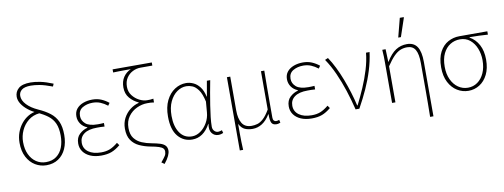

<svg xmlns="http://www.w3.org/2000/svg" viewBox="-70 -1125 4462 1699"><g transform="rotate(-10 2161.0 -276.0)"><path d="M264 12Q210 12 164 -15.5Q118 -43 90 -96Q62 -149 62 -224Q62 -274 77.5 -317Q93 -360 120.5 -394Q148 -428 184 -449Q220 -470 260 -474L280 -452Q222 -446 180.5 -412.5Q139 -379 116.5 -329.5Q94 -280 94 -226Q94 -162 116 -115Q138 -68 176.5 -42Q215 -16 264 -16Q321 -16 358.5 -44Q396 -72 414 -119Q432 -166 432 -224Q432 -291 413 -334Q394 -377 356 -406Q318 -435 262 -460Q217 -480 182.5 -507.5Q148 -535 128 -566.5Q108 -598 108 -630Q108 -675 141.5 -704.5Q175 -734 250 -734Q289 -734 337.5 -724Q386 -714 450 -688L440 -664Q370 -690 325.5 -698Q281 -706 248 -706Q191 -706 165.5 -685.5Q140 -665 140 -632Q140 -592 176 -553.5Q212 -515 276 -486Q337 -459 379 -426.5Q421 -394 442.5 -346.5Q464 -299 464 -226Q464 -155 440 -101.5Q416 -48 371 -18Q326 12 264 12Z M756 12Q699 12 658 -6Q617 -24 594.5 -55.5Q572 -87 572 -128Q572 -182 604.5 -212Q637 -242 676 -252V-256Q639 -271 618.5 -301Q598 -331 598 -368Q598 -408 620 -435Q642 -462 679.5 -476Q717 -490 762 -490Q806 -490 841.5 -475Q877 -460 908 -435L892 -412Q861 -436 829.5 -449Q798 -462 760 -462Q708 -462 669 -439Q630 -416 630 -366Q630 -324 663.5 -295Q697 -266 774 -266Q788 -266 798.5 -266.5Q809 -267 828 -268V-236Q807 -238 792 -238Q777 -238 760 -238Q684 -238 644 -209Q604 -180 604 -129Q604 -77 646 -46.5Q688 -16 760 -16Q805 -16 838.5 -29.5Q872 -43 911 -75L928 -51Q887 -17 848.5 -2.5Q810 12 756 12Z M1294 182 1268 164Q1298 128 1308 111.5Q1318 95 1318 74Q1318 58 1308 46.5Q1298 35 1271 26Q1244 17 1194 8Q1143 -2 1099 -22.5Q1055 -43 1028.5 -82Q1002 -121 1002 -186Q1002 -238 1024 -280Q1046 -322 1082.5 -350.5Q1119 -379 1162 -390V-394Q1117 -414 1084.5 -452Q1052 -490 1052 -548Q1052 -602 1077 -639.5Q1102 -677 1145 -696Q1113 -696 1089 -696Q1065 -696 1042 -695.5Q1019 -695 986 -694V-722H1338V-694H1231Q1195 -694 1161 -677Q1127 -660 1105.5 -627.5Q1084 -595 1084 -548Q1084 -503 1109 -470Q1134 -437 1170 -418.5Q1206 -400 1238 -400Q1256 -400 1267 -400.5Q1278 -401 1296 -404V-370Q1280 -373 1267 -373.5Q1254 -374 1236 -374Q1188 -374 1141.5 -352.5Q1095 -331 1064.5 -289Q1034 -247 1034 -186Q1034 -127 1060 -93.5Q1086 -60 1126.5 -43Q1167 -26 1212 -18Q1256 -10 1286.5 -0.5Q1317 9 1332.5 26Q1348 43 1348 72Q1348 91 1335.5 118.5Q1323 146 1294 182Z M1574 12Q1496 12 1446 -47.5Q1396 -107 1396 -225Q1396 -310 1425 -369Q1454 -428 1501.5 -459Q1549 -490 1604 -490Q1636 -490 1668.5 -475.5Q1701 -461 1726.5 -428Q1752 -395 1764 -340H1766L1790 -478H1820Q1810 -426 1800 -370Q1790 -314 1781.5 -259.5Q1773 -205 1767.5 -156.5Q1762 -108 1762 -70Q1762 -46 1776.5 -31Q1791 -16 1810 -16Q1819 -16 1828.5 -18.5Q1838 -21 1845 -24L1852 2Q1845 5 1834 8.5Q1823 12 1808 12Q1772 12 1750 -16.5Q1728 -45 1738 -100H1736Q1675 12 1574 12ZM1576 -16Q1616 -16 1652.5 -41.5Q1689 -67 1713.5 -109.5Q1738 -152 1742 -202L1750 -298Q1734 -370 1708.5 -405Q1683 -440 1655 -451Q1627 -462 1602 -462Q1557 -462 1517.5 -434Q1478 -406 1453 -353.5Q1428 -301 1428 -225Q1428 -131 1467 -73.5Q1506 -16 1576 -16Z M1970 180V-478H2000V-174Q2000 -101 2026 -58.5Q2052 -16 2112 -16Q2138 -16 2164 -23.5Q2190 -31 2218 -56.5Q2246 -82 2276 -134V-478H2306Q2305 -406 2304.5 -336Q2304 -266 2304 -196.5Q2304 -127 2304 -56Q2304 -38 2312 -29Q2320 -20 2332 -20Q2340 -20 2345.5 -21.5Q2351 -23 2360 -26L2366 0Q2359 3 2350 5.5Q2341 8 2330 8Q2297 8 2286 -15Q2275 -38 2276 -92H2274Q2241 -38 2201 -13Q2161 12 2116 12Q2077 12 2047 -1Q2017 -14 1996 -54Q1996 3 1996 39.5Q1996 76 1997 107.5Q1998 139 2000 180Z M2648 12Q2591 12 2550 -6Q2509 -24 2486.5 -55.5Q2464 -87 2464 -128Q2464 -182 2496.5 -212Q2529 -242 2568 -252V-256Q2531 -271 2510.5 -301Q2490 -331 2490 -368Q2490 -408 2512 -435Q2534 -462 2571.5 -476Q2609 -490 2654 -490Q2698 -490 2733.5 -475Q2769 -460 2800 -435L2784 -412Q2753 -436 2721.5 -449Q2690 -462 2652 -462Q2600 -462 2561 -439Q2522 -416 2522 -366Q2522 -324 2555.5 -295Q2589 -266 2666 -266Q2680 -266 2690.5 -266.5Q2701 -267 2720 -268V-236Q2699 -238 2684 -238Q2669 -238 2652 -238Q2576 -238 2536 -209Q2496 -180 2496 -129Q2496 -77 2538 -46.5Q2580 -16 2652 -16Q2697 -16 2730.5 -29.5Q2764 -43 2803 -75L2820 -51Q2779 -17 2740.5 -2.5Q2702 12 2648 12Z M3042 0Q3021 -87 2993 -173Q2965 -259 2930 -337Q2895 -415 2852 -478L2880 -490Q2909 -447 2936.5 -391.5Q2964 -336 2987.5 -274.5Q3011 -213 3030 -151Q3049 -89 3062 -32H3066Q3100 -99 3133 -175Q3166 -251 3189.5 -328.5Q3213 -406 3220 -478H3252Q3241 -396 3216.5 -317Q3192 -238 3156.5 -159.5Q3121 -81 3076 0Z M3680 180Q3681 120 3681.5 59.5Q3682 -1 3682 -62Q3682 -123 3682 -183.5Q3682 -244 3682 -304Q3682 -384 3659.5 -423Q3637 -462 3586 -462Q3552 -462 3523.5 -450Q3495 -438 3465.5 -408Q3436 -378 3400 -324V0H3370V-360Q3370 -389 3369.5 -415.5Q3369 -442 3366 -478H3396L3400 -364H3402Q3444 -433 3488.5 -461.5Q3533 -490 3588 -490Q3651 -490 3680.5 -445.5Q3710 -401 3710 -308V180ZM3524 -560 3568 -730H3602L3604 -726L3548 -560Z M4056 12Q4002 12 3955.5 -16.5Q3909 -45 3880.5 -100Q3852 -155 3852 -234Q3852 -319 3881 -373Q3910 -427 3957 -452.5Q4004 -478 4058 -478H4310V-448Q4268 -451 4228 -452.5Q4188 -454 4146 -454V-450Q4197 -422 4226.5 -367Q4256 -312 4256 -234Q4256 -155 4228.5 -100Q4201 -45 4155.5 -16.5Q4110 12 4056 12ZM4056 -16Q4104 -16 4142 -43Q4180 -70 4202 -119Q4224 -168 4224 -234Q4224 -290 4204.5 -339.5Q4185 -389 4148 -419.5Q4111 -450 4058 -450Q4010 -450 3970.5 -425.5Q3931 -401 3907.5 -353Q3884 -305 3884 -234Q3884 -168 3907 -119Q3930 -70 3969 -43Q4008 -16 4056 -16Z"/></g></svg>

Font: SourceSans3VF
Style: Regular
Weight: 200
Designer: Paul D. Hunt
Foundry: Adobe
Version: Version 3.052;hotconv 1.1.0;makeotfexe 2.6.0